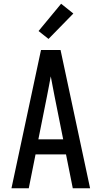

<svg xmlns="http://www.w3.org/2000/svg" viewBox="-20 -1001 540 1021"><path d="M41 0 198 -735H302L459 0H367L331 -180H169L133 0ZM316 -260 270 -490Q265 -516 260 -542Q255 -568 250 -595Q245 -568 240 -542Q235 -516 230 -490L184 -260ZM238 -794 185 -836 305 -981 370 -929Z"/></svg>

Font: Iosevka Fixed Medium
Style: Regular
Weight: 500
Monospace: yes
Designer: Belleve Invis
Foundry: Belleve Invis
Version: Version 32.3.0